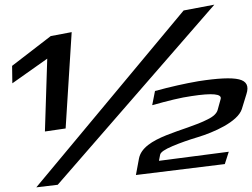

<svg xmlns="http://www.w3.org/2000/svg" viewBox="-20 -792 1083 825"><path d="M262 -240 288 -654 198 -637 32 -509 33 -434 183 -540 173 -227ZM136 13 228 2 901 -772 769 -747ZM946 -87 963 -140 663 -101 668 -127C670 -138 688 -150 721 -164C754 -178 791 -191 831 -203C897 -223 1001 -268 1019 -323L1039 -388C1050 -422 1040 -443 1007 -451C974 -459 915 -456 832 -443C774 -433 712 -419 646 -401L634 -340C702 -359 758 -373 802 -379C893 -393 935 -389 928 -366L915 -319C911 -305 897 -291 872 -279C774 -228 594 -204 577 -110L564 -40Z"/></svg>

Font: Gamestation Warped
Style: Regular
Weight: 400
Designer: Jonas Hecksher
Foundry: Jonas Hecksher, Playtypeª, e-types AS
Version: Version 1.003